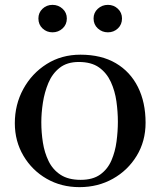

<svg xmlns="http://www.w3.org/2000/svg" viewBox="-20 -767 660 790"><path d="M465 -266Q465 -307 459 -350Q453 -393 436 -430Q419 -467 387.5 -489.5Q356 -512 304 -512Q256 -512 225.5 -488Q195 -464 179 -425.5Q163 -387 156.5 -344.5Q150 -302 150 -264Q150 -222 156.5 -180.5Q163 -139 180 -104Q197 -69 229 -48Q261 -27 312 -27Q362 -27 392.5 -49Q423 -71 438.5 -107Q454 -143 459.5 -185Q465 -227 465 -266ZM579 -262Q579 -186 542.5 -126Q506 -66 444.5 -31.5Q383 3 307 3Q232 3 172 -31.5Q112 -66 76.5 -126Q41 -186 41 -260Q41 -337 76 -401Q111 -465 172 -503.5Q233 -542 311 -542Q397 -542 456.5 -507Q516 -472 547.5 -409Q579 -346 579 -262ZM255 -691Q255 -666 237.5 -650Q220 -634 196 -634Q172 -634 155 -650Q138 -666 138 -691Q138 -715 155 -731Q172 -747 196 -747Q220 -747 237.5 -731Q255 -715 255 -691ZM482 -691Q482 -666 465 -650Q448 -634 424 -634Q400 -634 382.5 -650Q365 -666 365 -691Q365 -715 382.5 -731Q400 -747 424 -747Q448 -747 465 -731Q482 -715 482 -691Z"/></svg>

Font: Kaisei HarunoUmi Medium
Style: Regular
Weight: 500
Designer: Font-Kai, 金井和夫
Foundry: KAZUO KANAI
Version: Version 5.003